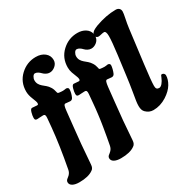

<svg xmlns="http://www.w3.org/2000/svg" viewBox="-189 -925 1343 1321"><g transform="rotate(-30 483.0 -265.0)"><path d="M420.9 -336.9Q407.7 -336.9 393.6 -335.7Q379.4 -334.5 374.5 -334.5Q364.7 -334.5 360.4 -338.4Q356 -342.3 356 -354Q356 -370.6 363 -395.3Q370.1 -419.9 381.8 -419.9Q387.7 -419.9 399.9 -418.5Q412.1 -417 420.4 -417Q423.8 -417 425.5 -417.5Q427.2 -418 429.2 -421.1Q431.2 -424.3 431.2 -430.2Q430.7 -440.4 423.6 -456.8Q416.5 -473.1 409.4 -494.1Q402.3 -515.1 402.3 -537.1Q402.3 -612.3 454.8 -661.4Q507.3 -710.4 577.6 -710.4Q614.3 -710.4 640.4 -693.8Q666.5 -677.2 672.9 -648.9Q676.3 -659.7 687.7 -667.5Q699.2 -675.3 721.7 -684.6Q809.6 -716.8 885.7 -716.8Q902.8 -716.8 912.6 -707.5Q922.4 -698.2 922.4 -682.6Q922.4 -668.5 914.6 -631.6Q906.7 -594.7 902.3 -560.5L868.7 -293.9Q853 -168.9 853 -130.9Q853 -114.3 859.1 -107.4Q865.2 -100.6 877.4 -100.6Q890.1 -100.6 903.3 -116Q916.5 -131.3 926.8 -156.7Q927.7 -158.7 929.2 -162.6Q930.7 -166.5 931.4 -167.7Q932.1 -168.9 933.3 -170.9Q934.6 -172.9 936.3 -173.3Q938 -173.8 940.4 -173.8Q949.2 -173.8 955.3 -167.5Q961.4 -161.1 961.4 -153.3Q961.4 -121.1 940.2 -85.4Q918.9 -49.8 873.5 -20.5Q822.8 11.7 767.6 11.7Q733.9 11.7 708.5 -13.7Q691.9 -29.8 691.9 -63.5Q691.9 -82 695.1 -103.3Q698.2 -124.5 706.8 -174.6Q715.3 -224.6 723.1 -285.6L743.2 -440.4Q756.3 -543.5 756.1 -583.3Q755.9 -623 739.3 -623Q730 -623 715.6 -619.4Q701.2 -615.7 693.8 -615.7Q681.2 -615.7 674.3 -625Q671.9 -600.6 651.9 -584.5Q631.8 -568.4 609.4 -568.4Q594.7 -568.4 581.3 -575.7Q567.9 -583 559.8 -592Q551.8 -601.1 540.3 -608.4Q528.8 -615.7 517.6 -615.7Q507.3 -615.7 499 -602.3Q490.7 -588.9 490.7 -574.2Q490.7 -556.6 498.5 -543.2Q506.3 -529.8 518.3 -519.8Q530.3 -509.8 542.7 -499.3Q555.2 -488.8 566.4 -471.2Q577.6 -453.6 582 -430.7Q582.5 -423.3 585 -420.9Q587.4 -418.5 593.3 -417.5Q611.8 -415 625.5 -415Q634.8 -415 641.1 -416.5Q647.5 -418 649.9 -418Q658.7 -418 663.8 -413.6Q668.9 -409.2 668.9 -402.8Q668.9 -391.6 664.3 -373.3Q659.7 -355 653.8 -342.3Q647 -327.6 631.8 -327.6Q626.5 -327.6 613.8 -329.3Q601.1 -331.1 595.2 -331.1Q586.9 -331.1 583 -319.6Q579.1 -308.1 576.2 -283.7L564 -168.9Q548.8 -36.6 538.6 119.1Q537.1 148.9 518.1 160.2Q481 187 408.7 187Q375.5 187 356.2 176.3Q336.9 165.5 336.9 146.5Q336.9 132.8 349.1 124Q350.6 122.6 357.4 117.4Q364.3 112.3 367.2 108.4Q380.4 95.2 384.8 73.7Q385.7 68.4 390.9 41Q396 13.7 397 7.6Q397.9 1.5 402.1 -22.2Q406.2 -45.9 407.7 -54.9Q409.2 -64 412.6 -85.2Q416 -106.4 417.7 -120.1Q419.4 -133.8 422.1 -154.1Q424.8 -174.3 426.8 -194.1Q428.7 -213.9 430.7 -235.4L437 -306.6Q438.5 -321.3 435.5 -329.1Q432.6 -336.9 420.9 -336.9ZM90.3 -336.9Q77.1 -336.9 63 -335.7Q48.8 -334.5 43.9 -334.5Q34.2 -334.5 29.8 -338.4Q25.4 -342.3 25.4 -354Q25.4 -371.1 32.2 -395.5Q39.1 -419.9 50.8 -419.9Q56.6 -419.9 68.8 -418.5Q81.1 -417 89.4 -417Q92.8 -417 94.7 -417.5Q96.7 -418 98.4 -421.1Q100.1 -424.3 100.1 -430.2Q100.1 -440.4 85.9 -474.4Q71.8 -508.3 71.8 -537.1Q71.8 -612.3 124.3 -661.4Q176.8 -710.4 247.1 -710.4Q290 -710.4 317.4 -688.5Q344.7 -666.5 344.7 -631.3Q344.7 -605 323.7 -586.7Q302.7 -568.4 278.8 -568.4Q264.2 -568.4 250.7 -575.7Q237.3 -583 229 -592Q220.7 -601.1 209.2 -608.4Q197.8 -615.7 186.5 -615.7Q176.3 -615.7 168 -602.3Q159.7 -588.9 159.7 -574.2Q159.7 -556.6 167.5 -543.2Q175.3 -529.8 187.3 -519.8Q199.2 -509.8 211.9 -499.3Q224.6 -488.8 235.6 -471.2Q246.6 -453.6 251 -430.7Q252 -423.8 254.6 -421.1Q257.3 -418.5 263.2 -417.5Q281.2 -415 294.9 -415Q304.2 -415 310.5 -416.5Q316.9 -418 319.3 -418Q328.1 -418 333.3 -413.6Q338.4 -409.2 338.4 -402.8Q338.4 -374.5 323.7 -342.3Q316.4 -327.6 301.3 -327.6Q295.4 -327.6 282.7 -329.3Q270 -331.1 264.2 -331.1Q255.9 -331.1 252 -319.3Q248 -307.6 245.6 -283.7L233.4 -168.9Q219.2 -46.9 207.5 119.1Q206.1 149.4 187.5 160.2Q150.4 187 78.1 187Q44.9 187 25.6 176.3Q6.3 165.5 6.3 146.5Q6.3 133.3 18.1 124Q20 122.1 26.9 116.9Q33.7 111.8 36.6 108.4Q50.8 93.3 54.2 73.7Q87.4 -101.6 100.1 -235.4L106.4 -306.6Q107.9 -321.3 105 -329.1Q102.1 -336.9 90.3 -336.9Z"/></g></svg>

Font: Cooper*
Style: Bold Italic
Weight: 700
Italic angle: -7°
Designer: Owen Earl
Foundry: indestructible type*
Version: Version 0.001